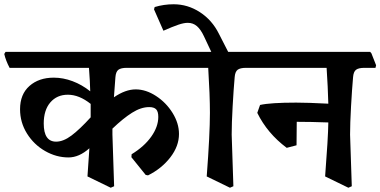

<svg xmlns="http://www.w3.org/2000/svg" viewBox="-43 -826 1783 900"><path d="M498 -464Q492 -391 491 -370Q545 -407 593 -407Q641 -407 688.5 -376Q736 -345 766 -296.5Q796 -248 796 -198Q796 -141 755.5 -88.5Q715 -36 651 -4L640 -6L573 -89L574 -103Q633 -139 666 -185.5Q699 -232 699 -278Q699 -303 689 -313.5Q679 -324 656 -324Q618 -324 576 -297.5Q534 -271 484 -223V-195L492 47L476 54L367 1L376 -131Q328 -88 278 -88Q221 -88 168.5 -118Q116 -148 83.5 -200Q51 -252 51 -314Q51 -384 95 -423Q139 -462 209 -462Q253 -462 297 -445.5Q341 -429 380 -398Q379 -443 374 -508H2Q-16 -542 -23 -573L-17 -583H839L845 -576L867 -520L863 -508H551Q524 -508 512 -499Q500 -490 498 -464ZM382 -276V-297V-339Q328 -382 275 -382Q224 -382 193 -346Q162 -310 162 -247Q162 -162 220 -162Q254 -162 292.5 -191Q331 -220 382 -276Z M1162 -508H1110Q1083 -508 1071 -499Q1059 -490 1057 -464Q1052 -408 1047.5 -327.5Q1043 -247 1043 -195L1051 47L1035 54L926 1Q941 -196 941 -297Q941 -380 933 -508H847Q829 -542 822 -573L828 -583H1137L1143 -576L1165 -520ZM983 -668 1049 -539H968L913 -656Q898 -688 880 -703.5Q862 -719 837 -719Q819 -719 792.5 -710Q766 -701 723 -682L679 -782L682 -793Q725 -806 771 -806Q837 -806 894 -769Q951 -732 983 -668Z M1717 -508H1665Q1638 -508 1626 -499Q1614 -490 1612 -464Q1607 -408 1602.5 -327.5Q1598 -247 1598 -195L1606 47L1590 54L1481 1Q1495 -179 1496 -252Q1412 -255 1348 -255L1347 -145L1301 -133Q1210 -201 1163 -297L1176 -334Q1225 -345 1345 -345Q1399 -345 1496 -340Q1494 -418 1488 -508H1145Q1127 -545 1120 -573L1126 -583H1692L1698 -576L1720 -520Z"/></svg>

Font: Sahitya
Style: Bold
Weight: 700
Designer: Juan Pablo del Peral
Foundry: Juan Pablo del Peral (http://www.huertatipografica.com)
Version: Version 1.001;PS 001.000;hotconv 1.0.70;makeotf.lib2.5.58329